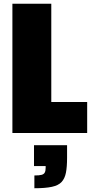

<svg xmlns="http://www.w3.org/2000/svg" viewBox="-20 -708 499 1022"><path d="M46 0V-688H253V-165H444V0ZM163 294V226Q190 226 202 222.5Q214 219 218.5 210Q223 201 223 185V176H161V65H337V132Q337 180 331 211Q325 242 308 260.5Q291 279 256 286.5Q221 294 163 294Z"/></svg>

Font: Saira SemiCondensed Black
Style: Regular
Weight: 900
Width: 4
Designer: Hector Gatti with collaboration of the Omnibus-Type team
Foundry: Omnibus-Type
Version: Version 1.101